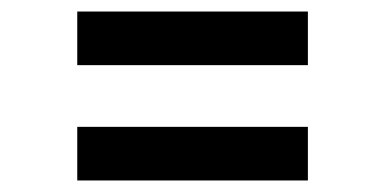

<svg xmlns="http://www.w3.org/2000/svg" viewBox="-20 -464 669 333"><path d="M114 -351V-444H514V-351ZM114 -151V-244H514V-151Z"/></svg>

Font: Figtree Light SemiBold
Style: Regular
Weight: 600
Version: Version 2.002